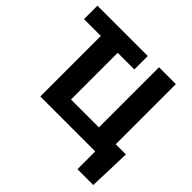

<svg xmlns="http://www.w3.org/2000/svg" viewBox="-211 -923 1305 1305"><g transform="rotate(45 442.0 -270.0)"><path d="M14 -582H176V0H704V171H856L866 -133H768V-711H606V-133H338V-582H498V-711H14Z"/></g></svg>

Font: Asimov Pro
Style: Blk
Weight: 900
Designer: Google
Version: Version 2.000980; 2014